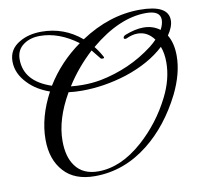

<svg xmlns="http://www.w3.org/2000/svg" viewBox="-83 -780 970 931"><g transform="rotate(-10 402.0 -314.5)"><path d="M311 64Q211 64 159 6Q105 -53 105 -152Q105 -262 167 -378Q136 -389 109.5 -405Q83 -421 62 -443Q13 -493 13 -553Q13 -613 67 -644Q112 -671 176 -671Q287 -671 372 -599Q514 -693 664 -693Q804 -693 804 -617Q804 -585 777 -546Q802 -505 802 -442Q802 -356 754 -258Q683 -117 576 -32Q455 64 311 64ZM328 -382Q352 -382 374.5 -384Q397 -386 419 -390Q490 -404 556 -433Q622 -462 682 -508Q691 -515 699 -522.5Q707 -530 714 -537Q682 -581 633 -581Q607 -581 577 -567Q575 -566 571 -566Q564 -566 564 -572Q564 -580 575 -585Q626 -605 666 -605Q713 -605 747 -579Q761 -605 761 -627Q761 -672 691 -672Q559 -672 417 -553Q437 -528 452 -500Q457 -492 448 -491H445Q437 -491 434 -497L400 -539Q363 -505 330.5 -466.5Q298 -428 271 -385Q300 -382 328 -382ZM181 -404Q246 -510 350 -584Q258 -652 165 -652Q117 -652 85 -629Q49 -604 49 -557Q49 -448 181 -404ZM331 44Q443 44 552 -53Q598 -94 636.5 -144Q675 -194 705 -254Q747 -338 747 -420Q747 -465 734 -498Q660 -429 541 -390Q430 -355 321 -355Q304 -355 287.5 -356Q271 -357 255 -359Q185 -238 185 -131Q185 -53 218 -8Q255 44 331 44Z"/></g></svg>

Font: Carattere
Style: Regular
Weight: 400
Designer: Robert E. Leuschke
Foundry: Robert E. Leuschke
Version: Version 1.010; ttfautohint (v1.8.3)